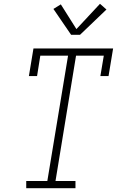

<svg xmlns="http://www.w3.org/2000/svg" viewBox="-20 -990 640 1010"><path d="M118 0V-38H229L338 -697H192L175 -590H132L156 -735H575L551 -590H508L526 -697H380L272 -38H377V0ZM354 -807 261 -943 300 -967 382 -837 506 -970 540 -940 401 -807Z"/></svg>

Font: Iosevka Slab XLtEx
Style: Italic
Weight: 200
Width: 7
Italic angle: -9°
Monospace: yes
Designer: Belleve Invis
Foundry: Belleve Invis
Version: Version 11.1.0; ttfautohint (v1.8.3)